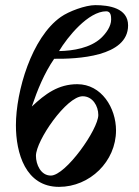

<svg xmlns="http://www.w3.org/2000/svg" viewBox="-20 -716 540 748"><path d="M479 -617C479 -685 404 -696 351 -696C313 -696 248 -672 217 -650C103 -570 42 -360 42 -228C42 -120 79 12 210 12C330 12 432 -87 432 -208C432 -295 376 -388 281 -388C207 -388 156 -350 104 -301C126 -366 152 -430 191 -487C278 -486 479 -494 479 -617ZM413 -640C413 -613 393 -586 374 -568C332 -529 265 -518 210 -517C243 -572 324 -672 394 -672C412 -672 413 -653 413 -640ZM363 -268C363 -212 236 -32 178 -32C139 -32 120 -75 120 -109C120 -168 239 -341 302 -341C341 -341 363 -303 363 -268Z"/></svg>

Font: STIXGeneral
Style: Bold Italic
Weight: 700
Italic angle: -16.33°
Designer: MicroPress Inc., with final additions and corrections provided by Coen Hoffman, Elsevier (retired)
Version: Version 1.1.0